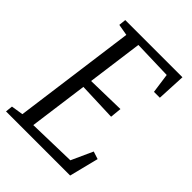

<svg xmlns="http://www.w3.org/2000/svg" viewBox="-213 -851 958 958"><g transform="rotate(45 266.0 -371.5)"><path d="M2.5 0 6.5 -38 70 -48 157 -694.5 97 -705 101 -743H504.5L497 -591H455.5L441 -695.5L235 -701.5L195.5 -407.5L398 -412L392 -352L189 -359.5L147 -48L402 -54.5L453.5 -168L494 -155L455 0Z"/></g></svg>

Font: Merriweather 24pt SemiCondensed Light
Style: Italic
Weight: 300
Width: 4
Italic angle: -7.8°
Designer: Eben Sorkin
Foundry: Eben Sorkin
Version: Version 2.101